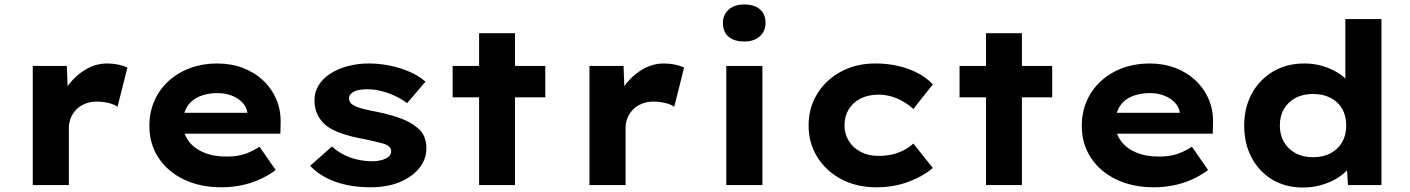

<svg xmlns="http://www.w3.org/2000/svg" viewBox="-20 -825 6287 856"><path d="M126 0V-531H278L285 -348L247 -367Q260 -416 292.5 -455.5Q325 -495 367.5 -518.5Q410 -542 458 -542Q484 -542 507.5 -537Q531 -532 548 -524L504 -349Q489 -360 463.5 -366Q438 -372 412 -372Q383 -372 359.5 -362.5Q336 -353 320 -336.5Q304 -320 295.5 -299Q287 -278 287 -254V0Z M968 10Q871 10 798.5 -25.5Q726 -61 686 -122.5Q646 -184 646 -263Q646 -326 669 -377Q692 -428 733 -465Q774 -502 829 -522Q884 -542 948 -542Q1010 -542 1062 -522.5Q1114 -503 1152.5 -467Q1191 -431 1212 -382Q1233 -333 1231 -274L1230 -229H751L728 -322H1100L1083 -302V-322Q1080 -347 1061.5 -367Q1043 -387 1014 -398.5Q985 -410 950 -410Q905 -410 870 -395.5Q835 -381 815.5 -351Q796 -321 796 -275Q796 -231 819.5 -198Q843 -165 886.5 -146Q930 -127 989 -127Q1040 -127 1074.5 -139.5Q1109 -152 1137 -171L1209 -67Q1176 -42 1136.5 -24.5Q1097 -7 1054.5 1.5Q1012 10 968 10Z M1632 10Q1544 10 1474.5 -15Q1405 -40 1363 -86L1460 -172Q1494 -140 1541 -123Q1588 -106 1640 -106Q1656 -106 1671.5 -109Q1687 -112 1698.5 -117.5Q1710 -123 1717 -131Q1724 -139 1724 -151Q1724 -170 1700 -181Q1683 -187 1657 -193Q1631 -199 1598 -206Q1543 -216 1501.5 -230.5Q1460 -245 1432 -267Q1408 -288 1395 -315Q1382 -342 1382 -378Q1382 -415 1401 -445.5Q1420 -476 1454 -497.5Q1488 -519 1532 -530.5Q1576 -542 1624 -542Q1672 -542 1718 -532.5Q1764 -523 1805 -505.5Q1846 -488 1877 -461L1795 -365Q1773 -382 1744 -396Q1715 -410 1682.5 -418.5Q1650 -427 1619 -427Q1602 -427 1586.5 -425Q1571 -423 1560 -417.5Q1549 -412 1542.5 -404.5Q1536 -397 1536 -386Q1536 -377 1541 -369Q1546 -361 1556 -356Q1570 -347 1597.5 -340Q1625 -333 1667 -325Q1728 -312 1771 -295.5Q1814 -279 1840 -256Q1861 -240 1871 -216.5Q1881 -193 1881 -165Q1881 -114 1848.5 -74.5Q1816 -35 1760.5 -12.5Q1705 10 1632 10Z M2116 0V-677H2276V0ZM1998 -391V-531H2411V-391Z M2608 0V-531H2760L2767 -348L2729 -367Q2742 -416 2774.5 -455.5Q2807 -495 2849.5 -518.5Q2892 -542 2940 -542Q2966 -542 2989.5 -537Q3013 -532 3030 -524L2986 -349Q2971 -360 2945.5 -366Q2920 -372 2894 -372Q2865 -372 2841.5 -362.5Q2818 -353 2802 -336.5Q2786 -320 2777.5 -299Q2769 -278 2769 -254V0Z M3218 0V-531H3379V0ZM3298 -640Q3253 -640 3228 -661.5Q3203 -683 3203 -723Q3203 -759 3228.5 -782Q3254 -805 3298 -805Q3343 -805 3368 -783.5Q3393 -762 3393 -723Q3393 -686 3367.5 -663Q3342 -640 3298 -640Z M3887 10Q3799 10 3731 -26Q3663 -62 3624 -124.5Q3585 -187 3585 -266Q3585 -345 3624 -407.5Q3663 -470 3730 -506Q3797 -542 3882 -542Q3963 -542 4030 -517.5Q4097 -493 4139 -449L4052 -339Q4034 -356 4009 -371Q3984 -386 3955.5 -394.5Q3927 -403 3897 -403Q3851 -403 3816.5 -385.5Q3782 -368 3763.5 -337Q3745 -306 3745 -266Q3745 -228 3764 -197Q3783 -166 3817 -148Q3851 -130 3896 -130Q3932 -130 3960 -137Q3988 -144 4011.5 -156.5Q4035 -169 4052 -185L4139 -76Q4094 -38 4029 -14Q3964 10 3887 10Z M4376 0V-677H4536V0ZM4258 -391V-531H4671V-391Z M5125 10Q5028 10 4955.5 -25.5Q4883 -61 4843 -122.5Q4803 -184 4803 -263Q4803 -326 4826 -377Q4849 -428 4890 -465Q4931 -502 4986 -522Q5041 -542 5105 -542Q5167 -542 5219 -522.5Q5271 -503 5309.5 -467Q5348 -431 5369 -382Q5390 -333 5388 -274L5387 -229H4908L4885 -322H5257L5240 -302V-322Q5237 -347 5218.5 -367Q5200 -387 5171 -398.5Q5142 -410 5107 -410Q5062 -410 5027 -395.5Q4992 -381 4972.5 -351Q4953 -321 4953 -275Q4953 -231 4976.5 -198Q5000 -165 5043.5 -146Q5087 -127 5146 -127Q5197 -127 5231.5 -139.5Q5266 -152 5294 -171L5366 -67Q5333 -42 5293.5 -24.5Q5254 -7 5211.5 1.5Q5169 10 5125 10Z M5789 11Q5711 11 5652 -24.5Q5593 -60 5560 -122.5Q5527 -185 5527 -265Q5527 -345 5561 -407.5Q5595 -470 5655.5 -506Q5716 -542 5795 -542Q5839 -542 5877 -530.5Q5915 -519 5945.5 -500Q5976 -481 5994.5 -456.5Q6013 -432 6016 -407L5978 -398V-740H6139V0H5990L5981 -129L6013 -121Q6010 -96 5991 -72.5Q5972 -49 5941.5 -30.5Q5911 -12 5872 -0.5Q5833 11 5789 11ZM5834 -124Q5879 -124 5912.5 -142Q5946 -160 5964 -191.5Q5982 -223 5982 -265Q5982 -308 5964 -339.5Q5946 -371 5912.5 -388.5Q5879 -406 5834 -406Q5789 -406 5756 -388.5Q5723 -371 5704.5 -339.5Q5686 -308 5686 -265Q5686 -223 5704.5 -191.5Q5723 -160 5756 -142Q5789 -124 5834 -124Z"/></svg>

Font: Lexend Exa
Style: Bold
Weight: 700
Designer: Bonnie Shaver-Troup, Thomas Jockin
Foundry: Lexend
Version: Version 1.007